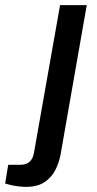

<svg xmlns="http://www.w3.org/2000/svg" viewBox="-121 -546 377 748"><path d="M-20 182Q-34 182 -49.5 180Q-65 178 -78.5 175Q-92 172 -101 169L-89 96H-42Q-19 96 -6 84.5Q7 73 11 51L113 -526H217L115 56Q109 88 94.5 116.5Q80 145 52.5 163.5Q25 182 -20 182Z"/></svg>

Font: Archivo SemiBold Medium
Style: Italic
Weight: 500
Italic angle: -10°
Version: Version 2.001